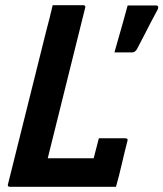

<svg xmlns="http://www.w3.org/2000/svg" viewBox="-20 -720 630 740"><path d="M19 0Q7 0 11 -11Q48 -158 84.5 -305.5Q121 -453 158 -600Q165 -625 171 -650Q177 -675 183 -700H300Q312 -700 308 -689L164 -110H341Q346 -129 351 -148.5Q356 -168 361 -187H463Q475 -187 471 -176Q461 -138 449.5 -88Q438 -38 427 0ZM580 -699Q588 -699 589.5 -694.5Q591 -690 588 -684Q570 -651 559 -629.5Q548 -608 537 -586.5Q526 -565 507 -529Q504 -525 500 -521.5Q496 -518 489 -518H421Q432 -557 439.5 -583Q447 -609 454.5 -635.5Q462 -662 472 -699Z"/></svg>

Font: Recursive Sn Lnr St SmB
Style: Italic
Weight: 600
Italic angle: -15°
Version: Version 1.079;hotconv 1.0.112;makeotfexe 2.5.65598; ttfautoh